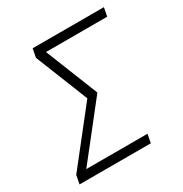

<svg xmlns="http://www.w3.org/2000/svg" viewBox="-158 -790 866 910"><g transform="rotate(-30 275.0 -335.0)"><path d="M17 0 26 -47 253 -335 138 -623 147 -670H537L528 -623H193L308 -335L81 -47H416L407 0Z"/></g></svg>

Font: Lode Dark Term
Style: Italic
Weight: 400
Italic angle: -11°
Monospace: yes
Designer: Belleve Invis
Foundry: Belleve Invis
Version: Version 29.2.0